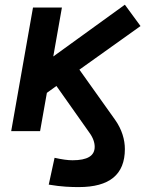

<svg xmlns="http://www.w3.org/2000/svg" viewBox="-20 -549 626 804"><path d="M310.1 234.4C438.5 234.4 502.9 182.1 502.9 75.2C502.9 36.1 490.7 -6.8 461.9 -47.4L312.5 -257.3L568.4 -439.9L502.9 -529.3L203.1 -312.5L239.3 -517.6H118.2L26.9 0H147.9L176.3 -160.2L216.3 -189L353.5 5.4C370.1 27.8 376.5 48.3 376.5 65.9C376.5 103.5 346.2 122.1 283.7 122.1C263.7 122.1 239.7 118.7 208.5 111.8L184.1 224.1C238.3 233.4 278.3 234.4 310.1 234.4Z"/></svg>

Font: Cascadia Mono PL SemiBold
Style: Italic
Weight: 600
Italic angle: -10°
Monospace: yes
Designer: Aaron Bell
Foundry: Saja Typeworks
Version: Version 2404.023